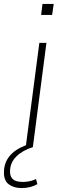

<svg xmlns="http://www.w3.org/2000/svg" viewBox="-102 -748 314 976"><path d="M163 -672H107L114 -728H171ZM7 208Q-30 208 -56 190Q-82 172 -82 129Q-82 33 30 -10L98 -530H134L65 0Q13 16 -19 47.5Q-51 79 -51 124Q-51 173 1 176L17 177L38 175Q61 172 81 162L88 188Q54 208 7 208Z"/></svg>

Font: Tanohe Sans ExtraLight
Style: Italic
Weight: 200
Designer: Village Type and Design LLC & Cristiano Sobral
Foundry: Cooper Hewitt Smithsonian Design Museum
Version: Version 1.00;September 29, 2021;FontCreator 13.0.0.2655 64-b